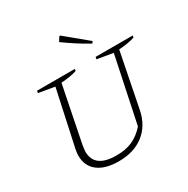

<svg xmlns="http://www.w3.org/2000/svg" viewBox="-194 -1048 1205 1230"><g transform="rotate(-30 408.5 -433.5)"><path d="M338 9Q239 9 184.5 -33Q130 -75 130 -151Q130 -160 131 -171Q132 -182 135 -197L224 -609L106 -629L109 -645H389L386 -631Q342 -616 270 -611L187 -196Q185 -181 183.5 -170Q182 -159 182 -151Q182 -31 344 -31Q412 -31 461.5 -53Q511 -75 554 -123L656 -609L539 -629L542 -645H817L814 -631Q770 -616 697 -611L617 -207Q596 -104 523 -47.5Q450 9 338 9ZM567 -729Q518 -756 474 -784.5Q430 -813 387 -844L407 -876H415L576 -743Z"/></g></svg>

Font: Piazzolla ExtraLight
Style: Italic
Weight: 200
Italic angle: -11.3°
Designer: Juan Pablo del Peral
Foundry: Huerta Tipografica
Version: Version 1.330